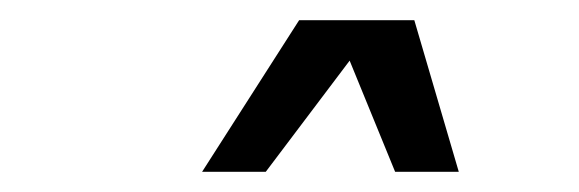

<svg xmlns="http://www.w3.org/2000/svg" viewBox="-20 -750 573 190"><path d="M180 -580H243L326 -690L371 -580H434L390 -730H276Z"/></svg>

Font: Uncut Sans
Style: Italic
Weight: 400
Italic angle: -10°
Designer: Kasper Nordkvist
Foundry: Uncut Type
Version: Version 1.111;FEAKit 1.0